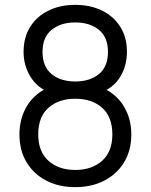

<svg xmlns="http://www.w3.org/2000/svg" viewBox="-20 -755 620 790"><path d="M289.7 15Q222 15 170.2 -11.9Q118.5 -38.8 89.2 -87.6Q60 -136.3 60 -202Q60 -269 92.4 -321.3Q124.8 -373.7 191.3 -400.7L190.3 -371.3Q134.8 -392.2 105.9 -438.5Q77 -484.8 77 -541.3Q77 -601.5 104.4 -644.8Q131.8 -688.2 179.8 -711.6Q227.7 -735 289.7 -735Q351.7 -735 399.6 -711.6Q447.5 -688.2 474.9 -644.8Q502.3 -601.5 502.3 -541.3Q502.3 -484.8 474.7 -438.9Q447 -393 390 -371.7L387.3 -400.3Q453.8 -374 487.1 -321.5Q520.3 -269 520.3 -202Q520.3 -136.3 490.8 -87.6Q461.3 -38.8 409.3 -11.9Q357.3 15 289.7 15ZM289.7 -55.7Q357.7 -55.7 400 -93.3Q442.3 -131 442.3 -202Q442.3 -273.8 400.5 -311.2Q358.7 -348.7 289.7 -348.7Q220.7 -348.7 179 -311.2Q137.3 -273.8 137.3 -202Q137.3 -131 179.5 -93.3Q221.7 -55.7 289.7 -55.7ZM289.7 -419.7Q349.7 -419.7 387 -450.2Q424.3 -480.8 424.3 -541.3Q424.3 -601.8 387 -632.2Q349.7 -662.7 289.7 -662.7Q229.7 -662.7 192.3 -632.2Q155 -601.8 155 -541.3Q155 -480.8 192.3 -450.2Q229.7 -419.7 289.7 -419.7Z"/></svg>

Font: Manrope Variable Light
Style: Regular
Weight: 200
Designer: Mikhail Sharanda
Foundry: Mikhail Sharanda
Version: Version 4.505